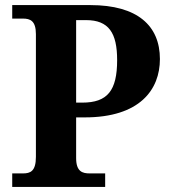

<svg xmlns="http://www.w3.org/2000/svg" viewBox="-20 -734 678 754"><path d="M28 0H393V-53H332C304 -53 279 -60 279 -113V-273H313C529 -273 608 -382 608 -502C608 -633 520 -714 335 -714H28V-661H70C98 -661 121 -653 121 -600V-118C121 -61 99 -53 70 -53H28ZM303 -331H279V-655H318C407 -655 440 -605 440 -498C440 -378 402 -331 303 -331Z"/></svg>

Font: Noto Nastaliq Urdu
Style: Bold
Weight: 700
Designer: Monotype Design Team (Patrick Giasson: type design, Kamal Mansour: OpenType code, Glenda Bellarosa). Updated by Simon Co
Foundry: Monotype Imaging Inc., Simon Cozens
Version: Version 3.009